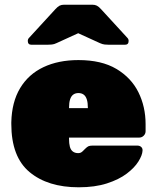

<svg xmlns="http://www.w3.org/2000/svg" viewBox="-20 -785 663 815"><path d="M314 10Q183 10 105.5 -54.5Q28 -119 28 -259Q28 -261 28 -263Q28 -265 28 -266Q30 -352 65.5 -411Q101 -470 164.5 -500Q228 -530 313 -530Q411 -530 474 -492.5Q537 -455 567.5 -393.5Q598 -332 598 -258V-228Q598 -217 590 -209Q582 -201 571 -201H273Q273 -200 273 -199Q273 -198 273 -196Q273 -176 276.5 -162.5Q280 -149 289 -142Q298 -135 312 -135Q318 -135 322.5 -137Q327 -139 331.5 -143.5Q336 -148 341 -153Q350 -162 356 -164.5Q362 -167 374 -167H563Q573 -167 579.5 -161Q586 -155 585 -145Q584 -126 567.5 -99.5Q551 -73 518 -48Q485 -23 434 -6.5Q383 10 314 10ZM273 -326H353V-327Q353 -349 348.5 -363Q344 -377 335 -383.5Q326 -390 313 -390Q300 -390 291 -383.5Q282 -377 277.5 -363Q273 -349 273 -327ZM114 -595Q98 -595 98 -611Q98 -619 103 -624L215 -746Q225 -757 233 -761Q241 -765 252 -765H372Q383 -765 391 -761Q399 -757 409 -746L521 -624Q526 -619 526 -611Q526 -595 510 -595H444Q434 -595 424.5 -596Q415 -597 404 -602L312 -644L220 -602Q210 -597 200 -596Q190 -595 180 -595Z"/></svg>

Font: Rubik Light Black
Style: Regular
Weight: 900
Version: Version 2.104